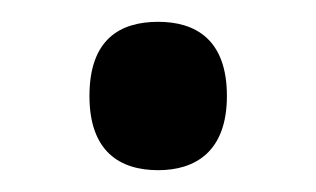

<svg xmlns="http://www.w3.org/2000/svg" viewBox="-20 -444 290 176"><path d="M125 -288C159 -288 188 -305 188 -356C188 -408 159 -424 125 -424C90 -424 62 -408 62 -356C62 -305 90 -288 125 -288Z"/></svg>

Font: Noto Serif
Style: Regular
Weight: 400
Designer: Monotype Design Team
Foundry: Monotype Imaging Inc.
Version: Version 2.015